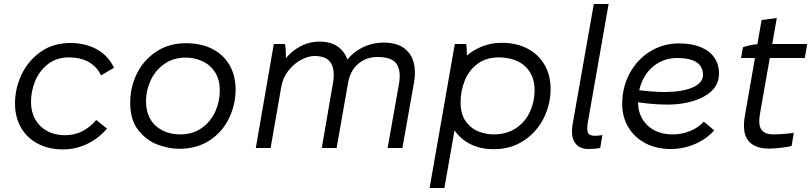

<svg xmlns="http://www.w3.org/2000/svg" viewBox="-20 -740 4062 960"><path d="M55 -223Q55 -299 88.5 -368.5Q122 -438 184.5 -481.5Q247 -525 330 -525Q408 -525 465 -493Q522 -461 550 -401L485 -363Q466 -405 425 -429Q384 -453 324 -453Q263 -453 220 -419.5Q177 -386 156 -335Q135 -284 135 -230Q135 -181 156 -143.5Q177 -106 215.5 -85Q254 -64 304 -64Q354 -64 393 -84.5Q432 -105 461 -140L515 -97Q471 -46 414 -19.5Q357 7 295 7Q223 7 168.5 -22Q114 -51 84.5 -103Q55 -155 55 -223Z M631 -227Q631 -304 664.5 -372Q698 -440 761.5 -482Q825 -524 910 -524Q987 -524 1043 -494.5Q1099 -465 1128.5 -413Q1158 -361 1158 -293Q1158 -217 1125 -148.5Q1092 -80 1028 -38Q964 4 876 4Q825 4 769 -16.5Q713 -37 672 -88.5Q631 -140 631 -227ZM1079 -287Q1079 -343 1054.5 -380Q1030 -417 991 -434.5Q952 -452 909 -452Q847 -452 802 -420.5Q757 -389 733.5 -338.5Q710 -288 710 -233Q710 -183 731 -146Q752 -109 791 -88.5Q830 -68 881 -68Q943 -68 988 -99.5Q1033 -131 1056 -181.5Q1079 -232 1079 -287Z M1349 -520H1405Q1408 -505 1409 -483Q1410 -461 1409 -433L1392 -426Q1426 -476 1474.5 -504Q1523 -532 1578 -532Q1634 -532 1669.5 -506.5Q1705 -481 1718.5 -437.5Q1732 -394 1723 -341L1663 0H1589L1645 -326Q1656 -388 1635 -424Q1614 -460 1553 -460Q1522 -460 1486.5 -441.5Q1451 -423 1422.5 -387.5Q1394 -352 1386 -304L1333 0H1259ZM1866 -455Q1811 -455 1771 -421Q1731 -387 1720 -324L1694 -410Q1728 -467 1782 -497Q1836 -527 1898 -527Q1963 -527 2000 -499.5Q2037 -472 2048.5 -427Q2060 -382 2050 -327L1992 0H1918L1975 -321Q1986 -384 1963.5 -419.5Q1941 -455 1866 -455Z M2254 -520H2311Q2314 -504 2314.5 -470.5Q2315 -437 2312 -416L2246 -102H2255L2202 200H2128ZM2214 -221Q2214 -318 2253.5 -387Q2293 -456 2355.5 -491Q2418 -526 2488 -526Q2562 -526 2617.5 -497Q2673 -468 2703 -415.5Q2733 -363 2733 -295Q2733 -219 2699 -150Q2665 -81 2600 -37.5Q2535 6 2448 6Q2378 6 2325 -23Q2272 -52 2243 -104Q2214 -156 2214 -221ZM2653 -289Q2653 -340 2631 -377Q2609 -414 2568.5 -433.5Q2528 -453 2473 -453Q2410 -453 2367 -420.5Q2324 -388 2303.5 -336.5Q2283 -285 2283 -230Q2283 -166 2311 -130Q2339 -94 2376.5 -81Q2414 -68 2447 -68Q2514 -68 2560.5 -99.5Q2607 -131 2630 -181.5Q2653 -232 2653 -289Z M2843 -118 2949 -720H3023L2919 -127Q2913 -90 2920 -75.5Q2927 -61 2955 -61Q2975 -61 2992 -65L2981 0Q2954 5 2923 5Q2875 5 2854 -27.5Q2833 -60 2843 -118Z M3091 -220Q3091 -305 3129 -374.5Q3167 -444 3232 -483.5Q3297 -523 3375 -523Q3437 -523 3482 -505Q3527 -487 3551 -453Q3575 -419 3575 -372Q3575 -298 3500 -257.5Q3425 -217 3316 -217Q3233 -217 3130 -235L3141 -294Q3230 -280 3302 -280Q3390 -280 3442.5 -302.5Q3495 -325 3495 -366Q3495 -392 3481.5 -411Q3468 -430 3439 -440Q3410 -450 3366 -450Q3310 -450 3265 -421.5Q3220 -393 3195 -342.5Q3170 -292 3170 -231Q3170 -159 3217 -113.5Q3264 -68 3344 -68Q3390 -68 3432 -85.5Q3474 -103 3499 -132L3551 -88Q3510 -43 3453 -19Q3396 5 3333 5Q3261 5 3206 -24.5Q3151 -54 3121 -105Q3091 -156 3091 -220Z M3704 -159 3788 -640 3864 -650 3780 -172Q3770 -116 3787 -92Q3804 -68 3847 -68Q3867 -68 3899.5 -70.5Q3932 -73 3949 -76L3938 -10Q3918 -5 3884.5 -1Q3851 3 3824 3Q3754 3 3722 -36Q3690 -75 3704 -159ZM3781 -520H4016L4004 -450H3685L3695 -504Q3716 -511 3739.5 -515.5Q3763 -520 3781 -520Z"/></svg>

Font: Fixel Italic Variable Display Thin
Style: Italic
Weight: 100
Italic angle: -10°
Designer: AlfaBravo + MacPaw
Foundry: Kyrylo Tkachov, Marchela Mozhyna, Serhii Makarenko, Maria Weinstein, Zakhar Kryvoshyya
Version: Version 1.210;Glyphs 3.2 (3217)